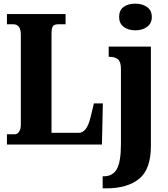

<svg xmlns="http://www.w3.org/2000/svg" viewBox="-20 -791 920 1051"><path d="M18 -56H62Q74 -56 84 -69.5Q94 -83 94 -109V-602Q94 -631 83 -644.5Q72 -658 55 -658H18V-714H339V-658H298Q276 -658 269 -646.5Q262 -635 262 -605V-64H411Q433 -64 449 -84.5Q465 -105 476 -150L494 -225H543L538 0H18ZM632 -698Q632 -735 656.5 -753Q681 -771 721 -771Q759 -771 785 -752.5Q811 -734 811 -698Q811 -663 785 -644Q759 -625 721 -625Q682 -625 657 -644Q632 -663 632 -698ZM542 174H548Q597 174 619.5 134.5Q642 95 642 -3V-414Q642 -453 625.5 -466.5Q609 -480 578 -480H575V-536H806V8Q806 135 742 187.5Q678 240 561 240H542Z"/></svg>

Font: Noto Serif CondBlack
Style: Regular
Weight: 900
Width: 3
Designer: Monotype Design Team
Foundry: Monotype Imaging Inc.
Version: Version 1.001